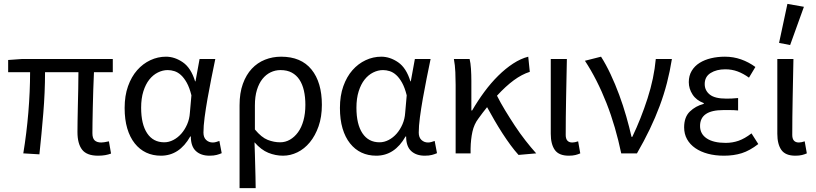

<svg xmlns="http://www.w3.org/2000/svg" viewBox="-20 -790 4204 989"><path d="M485 12Q427 12 403 -19Q379 -50 379 -110Q379 -129 379.5 -164.5Q380 -200 381 -243Q382 -286 383 -332Q384 -378 384 -418H212Q212 -315 203 -206.5Q194 -98 183 5L100 0Q117 -103 126 -211Q135 -319 135 -418H22V-481L92 -486H561V-418H464Q462 -377 460.5 -329.5Q459 -282 458 -237.5Q457 -193 456.5 -157.5Q456 -122 456 -104Q456 -78 467.5 -67Q479 -56 502 -56Q514 -56 541 -62L552 1Q539 6 522.5 9Q506 12 485 12Z M809 12Q767 12 733 -4Q699 -20 674 -51.5Q649 -83 635.5 -128.5Q622 -174 622 -234Q622 -297 639.5 -346Q657 -395 686.5 -428.5Q716 -462 754.5 -480Q793 -498 835 -498Q880 -498 922 -469Q964 -440 985 -371H987L1008 -486H1089Q1079 -438 1068.5 -385.5Q1058 -333 1049 -282Q1040 -231 1034 -185.5Q1028 -140 1028 -107Q1028 -82 1042 -69Q1056 -56 1076 -56Q1084 -56 1093 -58.5Q1102 -61 1110 -64L1122 -1Q1111 4 1096 8Q1081 12 1059 12Q1015 12 989 -12Q963 -36 963 -87H960Q904 12 809 12ZM826 -57Q850 -57 873 -69Q896 -81 914 -101.5Q932 -122 944 -149.5Q956 -177 958 -208L966 -299Q956 -339 942 -364Q928 -389 912 -403.5Q896 -418 878.5 -423.5Q861 -429 844 -429Q818 -429 793 -416.5Q768 -404 749 -380Q730 -356 718.5 -319.5Q707 -283 707 -235Q707 -150 738 -103.5Q769 -57 826 -57Z M1214 179V-248Q1214 -311 1231 -358Q1248 -405 1277 -436Q1306 -467 1345 -482.5Q1384 -498 1428 -498Q1531 -498 1584.5 -432Q1638 -366 1638 -250Q1638 -188 1621 -139.5Q1604 -91 1576 -57Q1548 -23 1512 -5.5Q1476 12 1438 12Q1399 12 1362 -3Q1325 -18 1291 -57Q1292 -24 1293 4.5Q1294 33 1294.5 61Q1295 89 1296 118Q1297 147 1297 179ZM1423 -57Q1450 -57 1473.5 -70.5Q1497 -84 1515 -108.5Q1533 -133 1543 -169Q1553 -205 1553 -250Q1553 -290 1545.5 -323Q1538 -356 1522.5 -379.5Q1507 -403 1483 -416Q1459 -429 1425 -429Q1398 -429 1374 -417.5Q1350 -406 1332 -383.5Q1314 -361 1303.5 -327Q1293 -293 1293 -247V-123Q1327 -82 1359 -69.5Q1391 -57 1423 -57Z M1918 12Q1876 12 1842 -4Q1808 -20 1783 -51.5Q1758 -83 1744.5 -128.5Q1731 -174 1731 -234Q1731 -297 1748.5 -346Q1766 -395 1795.5 -428.5Q1825 -462 1863.5 -480Q1902 -498 1944 -498Q1989 -498 2031 -469Q2073 -440 2094 -371H2096L2117 -486H2198Q2188 -438 2177.5 -385.5Q2167 -333 2158 -282Q2149 -231 2143 -185.5Q2137 -140 2137 -107Q2137 -82 2151 -69Q2165 -56 2185 -56Q2193 -56 2202 -58.5Q2211 -61 2219 -64L2231 -1Q2220 4 2205 8Q2190 12 2168 12Q2124 12 2098 -12Q2072 -36 2072 -87H2069Q2013 12 1918 12ZM1935 -57Q1959 -57 1982 -69Q2005 -81 2023 -101.5Q2041 -122 2053 -149.5Q2065 -177 2067 -208L2075 -299Q2065 -339 2051 -364Q2037 -389 2021 -403.5Q2005 -418 1987.5 -423.5Q1970 -429 1953 -429Q1927 -429 1902 -416.5Q1877 -404 1858 -380Q1839 -356 1827.5 -319.5Q1816 -283 1816 -235Q1816 -150 1847 -103.5Q1878 -57 1935 -57Z M2651 8Q2631 -14 2610 -42.5Q2589 -71 2568 -103.5Q2547 -136 2527 -170.5Q2507 -205 2489 -238Q2478 -224 2466.5 -209.5Q2455 -195 2444 -179Q2422 -150 2413.5 -111.5Q2405 -73 2404 -25V0H2327V-353Q2327 -382 2325.5 -418Q2324 -454 2318 -486H2399Q2404 -466 2406 -435.5Q2408 -405 2408 -373V-221H2412Q2441 -271 2475 -317Q2509 -363 2546.5 -400Q2584 -437 2623 -462.5Q2662 -488 2701 -498L2709 -420Q2668 -407 2626.5 -376.5Q2585 -346 2540 -297Q2558 -261 2582 -221.5Q2606 -182 2632 -142.5Q2658 -103 2686.5 -66.5Q2715 -30 2742 0Z M2910 12Q2859 12 2838 -17.5Q2817 -47 2817 -101V-486H2900Q2898 -387 2896 -285Q2894 -183 2894 -95Q2894 -56 2928 -56Q2940 -56 2958 -62L2969 0Q2958 5 2944 8.5Q2930 12 2910 12Z M3180 0Q3166 -67 3147 -132.5Q3128 -198 3104 -259Q3080 -320 3052 -375Q3024 -430 2993 -477L3076 -498Q3101 -459 3125 -408Q3149 -357 3169.5 -301.5Q3190 -246 3206 -190Q3222 -134 3233 -85H3237Q3282 -179 3315.5 -283Q3349 -387 3358 -486H3441Q3431 -423 3415.5 -363Q3400 -303 3378 -244Q3356 -185 3327 -124.5Q3298 -64 3261 0Z M3709 12Q3664 12 3626.5 2Q3589 -8 3561.5 -27Q3534 -46 3519 -73Q3504 -100 3504 -134Q3504 -187 3533.5 -215.5Q3563 -244 3605 -255V-259Q3567 -273 3547.5 -303Q3528 -333 3528 -367Q3528 -400 3543 -425Q3558 -450 3583.5 -466Q3609 -482 3642.5 -490Q3676 -498 3714 -498Q3758 -498 3797.5 -484Q3837 -470 3871 -445L3838 -390Q3809 -411 3779.5 -422Q3750 -433 3716 -433Q3671 -433 3640.5 -414Q3610 -395 3610 -357Q3610 -324 3636 -303Q3662 -282 3721 -282Q3735 -282 3749 -282.5Q3763 -283 3782 -285V-221Q3760 -223 3742 -223Q3724 -223 3706 -223Q3586 -223 3586 -141Q3586 -100 3620.5 -77Q3655 -54 3718 -54Q3753 -54 3784.5 -65Q3816 -76 3851 -103L3886 -48Q3842 -14 3801 -1Q3760 12 3709 12Z M4077 12Q4026 12 4005 -17.5Q3984 -47 3984 -101V-486H4067Q4065 -387 4063 -285Q4061 -183 4061 -95Q4061 -56 4095 -56Q4107 -56 4125 -62L4136 0Q4125 5 4111 8.5Q4097 12 4077 12ZM3993 -569 4036 -770 4121 -755 4050 -558Z"/></svg>

Font: Giro Regular
Style: Regular
Weight: 400
Designer: Paul D. Hunt
Foundry: Adobe Systems Incorporated
Version: Version 1.000;PS 1.0;hotconv 1.0.88;makeotf.lib2.5.647800